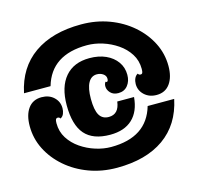

<svg xmlns="http://www.w3.org/2000/svg" viewBox="-117 -896 1119 1083"><g transform="rotate(-15 442.0 -354.0)"><path d="M37 -479Q67 -622 173 -696.5Q279 -771 448 -771Q535 -771 610.5 -743Q686 -715 743 -665.5Q800 -616 832 -552.5Q864 -489 864 -417Q864 -353 836.5 -314.5Q809 -276 758 -276Q715 -276 687 -302Q659 -328 659 -366Q659 -383 665.5 -398Q672 -413 685 -420Q690 -411 700 -411Q708 -411 711 -417.5Q714 -424 714 -440Q714 -489 689.5 -527.5Q665 -566 625.5 -593Q586 -620 540 -634.5Q494 -649 450 -649Q241 -649 192 -479ZM447 -127Q347 -127 299.5 -181.5Q252 -236 252 -351Q252 -458 302 -516.5Q352 -575 444 -575Q498 -575 539 -556.5Q580 -538 603.5 -505Q627 -472 627 -429Q627 -392 607 -367Q587 -342 552 -342Q523 -342 506.5 -359.5Q490 -377 490 -398Q490 -413 498 -423Q501 -420 504 -420Q513 -420 513 -437Q513 -454 497.5 -465Q482 -476 461 -476Q428 -476 410.5 -444Q393 -412 393 -351Q393 -285 410.5 -255.5Q428 -226 465 -226Q524 -226 533 -298H631Q624 -215 577 -171Q530 -127 447 -127ZM847 -229Q817 -86 711.5 -11.5Q606 63 436 63Q349 63 273.5 35Q198 7 141 -42.5Q84 -92 52 -155.5Q20 -219 20 -291Q20 -356 47.5 -394Q75 -432 126 -432Q170 -432 197.5 -406Q225 -380 225 -342Q225 -325 219 -310Q213 -295 199 -288Q195 -297 184 -297Q177 -297 173.5 -291Q170 -285 170 -268Q170 -219 194.5 -180.5Q219 -142 258.5 -115Q298 -88 344 -73.5Q390 -59 434 -59Q643 -59 692 -229Z"/></g></svg>

Font: Exile
Style: Regular
Weight: 400
Designer: Bartłomiej Rózga @rozgatype
Version: Version 1.000; ttfautohint (v1.8.4.7-5d5b)